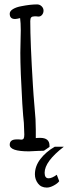

<svg xmlns="http://www.w3.org/2000/svg" viewBox="-20 -686 309 869"><path d="M24 -31Q24 -55 55 -55H66L76 -54Q84 -54 87 -59Q90 -64 90 -77Q90 -94 88 -130Q85 -154 81 -216Q72 -369 72 -447Q72 -475 73 -498L74 -549Q74 -582 71 -604Q55 -600 48 -600Q24 -600 24 -624Q24 -636 39 -645Q54 -654 77 -658Q117 -666 148 -666Q160 -666 168.5 -657.5Q177 -649 177 -638Q177 -627 170.5 -619Q164 -611 154 -611Q148 -611 144 -612H136Q126 -612 121.5 -607.5Q117 -603 117 -591Q117 -494 129 -299Q131 -263 137 -193Q142 -147 142 -99V-61Q148 -62 162 -62Q204 -62 204 -27V-21L179 -4Q178 -4 172.5 -3.5Q167 -3 152 -3Q120 -1 111 -1Q24 -1 24 -31ZM138 103Q138 66 163 33.5Q188 1 228 -22H269Q182 45 182 96Q182 121 200 121Q215 121 237 105L248 134Q241 144 223.5 153.5Q206 163 192 163Q166 163 152 144.5Q138 126 138 103Z"/></svg>

Font: Amatic SC
Style: Bold
Weight: 700
Designer: Multiple Designers
Foundry: Vernon Adams
Version: Version 2.505